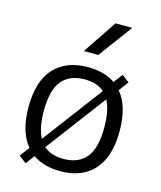

<svg xmlns="http://www.w3.org/2000/svg" viewBox="-121 -895 836 999"><g transform="rotate(15 297.0 -396.0)"><path d="M542 -271Q542 -177 512 -114.2Q482 -51.5 427 -21Q372 9.5 297 9.5Q207.5 9.5 148.5 -31.5L112.5 16L72.5 -14.5L111.5 -66Q51.5 -137.5 51.5 -271Q51.5 -411.5 116.5 -481.2Q181.5 -551 297 -551Q387 -551 445 -510.5L481.5 -559L521 -528.5L482 -476.5Q542 -405.5 542 -271ZM133.5 -272Q133.5 -180.5 161.5 -128.5L403.5 -450.5Q365 -485 297 -485Q217.5 -485 175.5 -435.2Q133.5 -385.5 133.5 -272ZM460 -270Q460 -361.5 432 -413.5L190 -91.5Q228.5 -56.5 297 -56.5Q376 -56.5 418 -106.5Q460 -156.5 460 -270ZM254 -626 376 -808H466.5L332 -626Z"/></g></svg>

Font: Encode Sans Semi Expanded
Style: Regular
Weight: 400
Width: 6
Designer: Multiple Designers
Foundry: Impallari Type
Version: Version 2.000